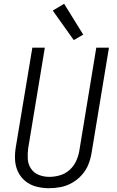

<svg xmlns="http://www.w3.org/2000/svg" viewBox="-20 -987 616 1015"><path d="M239 8Q270 8 301 2Q332 -4 361 -20.5Q390 -37 412.5 -62Q435 -87 447 -117Q459 -147 464 -178L556 -735H489L399 -188Q394 -160 381.5 -133.5Q369 -107 346.5 -87.5Q324 -68 296 -60Q268 -52 241 -52Q212 -52 186 -62Q160 -72 144.5 -94.5Q129 -117 127 -145.5Q125 -174 129 -203L217 -735H151L64 -212Q58 -178 59.5 -143.5Q61 -109 75 -79.5Q89 -50 114 -29.5Q139 -9 172 -0.5Q205 8 239 8ZM370 -775 420 -804 319 -967 259 -931Z"/></svg>

Font: Iosevka Sparkle Light Oblique
Style: Regular
Weight: 300
Italic angle: -9°
Designer: Belleve Invis
Foundry: Belleve Invis
Version: Version 4.5.0; ttfautohint (v1.8.3)